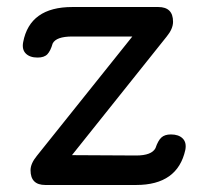

<svg xmlns="http://www.w3.org/2000/svg" viewBox="-20 -527 585 547"><path d="M109 0Q67 0 67 -42Q67 -61 85 -83L357 -423H186Q140 -423 130 -403Q124 -382 115 -372.5Q106 -363 87 -363Q65 -363 53.5 -374.5Q42 -386 46 -407Q65 -507 186 -507H431Q473 -507 473 -465Q473 -445 455 -423L185 -85L368 -84Q412 -84 423 -105Q430 -126 439.5 -135Q449 -144 467 -144Q489 -144 500.5 -132.5Q512 -121 508 -100Q486 0 368 0Z"/></svg>

Font: Jura
Style: Bold
Weight: 700
Designer: Daniel Johnson, Alexei Vanyashin
Foundry: Daniel Johnson
Version: Version 5.103